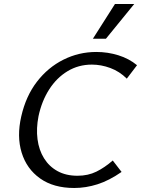

<svg xmlns="http://www.w3.org/2000/svg" viewBox="-20 -927 703 957"><path d="M350 10Q247 10 180 -37.5Q113 -85 88 -166Q63 -247 86 -347Q109 -448 164 -519.5Q219 -591 296 -629.5Q373 -668 460 -668Q517 -668 570 -651.5Q623 -635 663 -602L612 -535Q576 -571 530 -588Q484 -605 438 -605Q371 -605 316.5 -572Q262 -539 225 -481Q188 -423 172 -348Q160 -287 167 -233Q174 -179 199.5 -138Q225 -97 267 -74Q309 -51 366 -51Q419 -51 460.5 -71.5Q502 -92 542 -127L586 -70Q524 -27 466 -8.5Q408 10 350 10ZM443 -734 553 -907H649L508 -734Z"/></svg>

Font: Ysabeau Infant Medium
Style: Italic
Weight: 500
Italic angle: -12°
Designer: Christian Thalmann (Catharsis Fonts)
Version: Version 2.001;gftools[0.9.30]; featfreeze: ss01,ss02,lnum